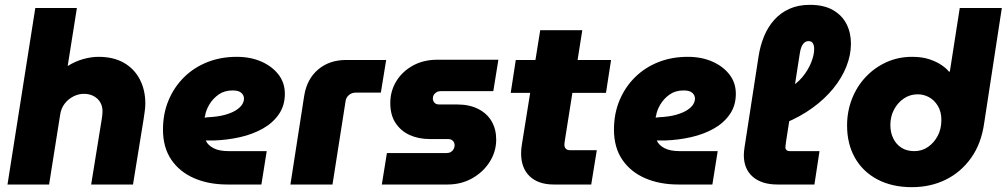

<svg xmlns="http://www.w3.org/2000/svg" viewBox="-20 -763 4163 794"><path d="M11 0 126 -730H298L261 -497L260 -490Q290 -509 323.5 -518.5Q357 -528 387 -528Q449 -528 492 -503.5Q535 -479 558 -435Q581 -391 581 -335Q581 -319 578.5 -302.5Q576 -286 574 -271L530 0H357L401 -272Q402 -279 403 -287.5Q404 -296 404 -302Q404 -324 394.5 -340Q385 -356 367.5 -365.5Q350 -375 327 -375Q305 -375 284 -364.5Q263 -354 248 -335Q233 -316 229 -290L183 0Z M920 0Q843 0 783 -26Q723 -52 688.5 -102.5Q654 -153 654 -227Q654 -293 677 -348Q700 -403 741 -443.5Q782 -484 837.5 -506Q893 -528 959 -528Q1016 -528 1060.5 -508.5Q1105 -489 1131.5 -455Q1158 -421 1158 -375Q1158 -327 1133.5 -291Q1109 -255 1067.5 -231.5Q1026 -208 973.5 -196Q921 -184 864 -182Q855 -182 847 -182Q839 -182 831 -182Q839 -163 862.5 -150.5Q886 -138 926 -138H1083L1061 0ZM826 -277Q829 -277 832 -277Q835 -277 838 -278Q882 -280 911.5 -288.5Q941 -297 958 -308.5Q975 -320 982 -332Q989 -344 989 -355Q989 -369 978 -379Q967 -389 942 -389Q908 -389 884 -372Q860 -355 845.5 -330.5Q831 -306 828 -283Q827 -281 826.5 -279.5Q826 -278 826 -277Z M1181 0 1238 -367Q1249 -436 1295.5 -475.5Q1342 -515 1412 -515H1577L1555 -380H1451Q1435 -380 1423 -370Q1411 -360 1409 -344L1355 0Z M1559 0 1580 -130H1826Q1837 -130 1844.5 -134.5Q1852 -139 1856 -146.5Q1860 -154 1860 -162Q1860 -173 1853 -180.5Q1846 -188 1832 -188H1757Q1711 -188 1674.5 -204.5Q1638 -221 1616 -254Q1594 -287 1594 -337Q1594 -386 1618.5 -426.5Q1643 -467 1687 -491.5Q1731 -516 1789 -516H2041L2020 -386H1802Q1792 -386 1785 -381.5Q1778 -377 1774 -371Q1770 -365 1770 -356Q1770 -346 1776.5 -338.5Q1783 -331 1796 -331H1870Q1921 -331 1957.5 -312.5Q1994 -294 2013 -261.5Q2032 -229 2032 -186Q2032 -136 2005 -93.5Q1978 -51 1932.5 -25.5Q1887 0 1831 0Z M2270 0Q2206 0 2170.5 -34Q2135 -68 2135 -129Q2135 -146 2138 -164L2214 -638H2388L2317 -189Q2314 -171 2314 -164Q2314 -155 2319.5 -148.5Q2325 -142 2336 -142H2448L2425 0ZM2092 -379 2113 -515H2507L2486 -379Z M2785 0Q2708 0 2648 -26Q2588 -52 2553.5 -102.5Q2519 -153 2519 -227Q2519 -293 2542 -348Q2565 -403 2606 -443.5Q2647 -484 2702.5 -506Q2758 -528 2824 -528Q2881 -528 2925.5 -508.5Q2970 -489 2996.5 -455Q3023 -421 3023 -375Q3023 -327 2998.5 -291Q2974 -255 2932.5 -231.5Q2891 -208 2838.5 -196Q2786 -184 2729 -182Q2720 -182 2712 -182Q2704 -182 2696 -182Q2704 -163 2727.5 -150.5Q2751 -138 2791 -138H2948L2926 0ZM2691 -277Q2694 -277 2697 -277Q2700 -277 2703 -278Q2747 -280 2776.5 -288.5Q2806 -297 2823 -308.5Q2840 -320 2847 -332Q2854 -344 2854 -355Q2854 -369 2843 -379Q2832 -389 2807 -389Q2773 -389 2749 -372Q2725 -355 2710.5 -330.5Q2696 -306 2693 -283Q2692 -281 2691.5 -279.5Q2691 -278 2691 -277Z M3195 0Q3130 0 3093 -32Q3056 -64 3056 -122Q3056 -130 3057 -138Q3058 -146 3059 -154L3117 -530Q3124 -575 3140 -613.5Q3156 -652 3182 -681Q3208 -710 3244.5 -726.5Q3281 -743 3329 -743Q3387 -743 3424.5 -721.5Q3462 -700 3480.5 -664Q3499 -628 3499 -583Q3499 -535 3480 -487.5Q3461 -440 3425.5 -396.5Q3390 -353 3339.5 -316.5Q3289 -280 3226 -254L3240 -398Q3274 -415 3298 -444Q3322 -473 3334.5 -504.5Q3347 -536 3347 -560Q3347 -575 3341.5 -584Q3336 -593 3324 -593Q3310 -593 3301 -581Q3292 -569 3288 -545L3231 -180Q3230 -172 3229 -165.5Q3228 -159 3228 -154Q3228 -146 3233 -142Q3238 -138 3247 -138H3369L3348 0Z M3751 11Q3669 11 3608.5 -21Q3548 -53 3515.5 -110.5Q3483 -168 3483 -244Q3483 -302 3503 -353.5Q3523 -405 3559.5 -444Q3596 -483 3645 -505.5Q3694 -528 3752 -528Q3794 -528 3824.5 -517.5Q3855 -507 3875 -493Q3895 -479 3904 -467H3908L3949 -730H4123L4050 -254Q4038 -169 3996 -110Q3954 -51 3891 -20Q3828 11 3751 11ZM3761 -138Q3793 -138 3818 -155.5Q3843 -173 3858 -201.5Q3873 -230 3873 -267Q3873 -301 3858.5 -325Q3844 -349 3822 -361Q3800 -373 3775 -373Q3743 -373 3717.5 -355.5Q3692 -338 3677 -309.5Q3662 -281 3662 -246Q3662 -215 3674 -190.5Q3686 -166 3708 -152Q3730 -138 3761 -138Z"/></svg>

Font: MuseoModerno ExtraBold
Style: Italic
Weight: 800
Italic angle: -9°
Designer: Pablo Cosgaya, Héctor Gatti, Marcela Romero, and the Authors of The MuseoModerno Project.
Foundry: Omnibus-Type Team
Version: Version 1.003